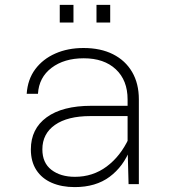

<svg xmlns="http://www.w3.org/2000/svg" viewBox="-20 -752 690 784"><path d="M505 0 501 -150V-346Q501 -424 453 -469Q405 -514 322 -514Q242 -514 190.5 -475Q139 -436 135 -369H89Q93 -428 124 -469.5Q155 -511 206 -533.5Q257 -556 321 -556Q391 -556 441.5 -530.5Q492 -505 519.5 -458Q547 -411 547 -346V0ZM285 12Q232 12 191.5 -5.5Q151 -23 128.5 -57.5Q106 -92 106 -142Q106 -226 170.5 -273Q235 -320 353 -320H513V-278H349Q256 -278 204.5 -242Q153 -206 153 -142Q153 -87 190 -58.5Q227 -30 286 -30Q359 -30 415.5 -72Q472 -114 506 -187L512 -144Q484 -72 427.5 -30Q371 12 285 12ZM374 -660V-732H430V-660ZM224 -660V-732H280V-660Z"/></svg>

Font: Azeret Mono Thin
Style: Regular
Weight: 100
Designer: Martin Vácha
Foundry: Displaay
Version: Version 1.002